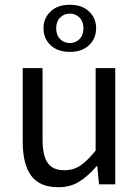

<svg xmlns="http://www.w3.org/2000/svg" viewBox="-20 -771 584 803"><path d="M224 12Q146 12 110.5 -36Q75 -84 75 -178V-486H158V-189Q158 -120 179.5 -89.5Q201 -59 249 -59Q287 -59 316 -78.5Q345 -98 380 -141V-486H462V0H394L387 -76H384Q350 -36 312.5 -12Q275 12 224 12ZM272 -554Q221 -554 191.5 -582Q162 -610 162 -653Q162 -695 191.5 -723Q221 -751 272 -751Q323 -751 352.5 -723Q382 -695 382 -653Q382 -610 352.5 -582Q323 -554 272 -554ZM272 -591Q296 -591 312.5 -607.5Q329 -624 329 -653Q329 -681 312.5 -697.5Q296 -714 272 -714Q248 -714 231.5 -697.5Q215 -681 215 -653Q215 -624 231.5 -607.5Q248 -591 272 -591Z"/></svg>

Font: SourceSansPro
Style: Book
Weight: 400
Designer: Paul D. Hunt
Foundry: Adobe Systems Incorporated
Version: Version 2.021;PS 2.000;hotconv 1.0.86;makeotf.lib2.5.63406